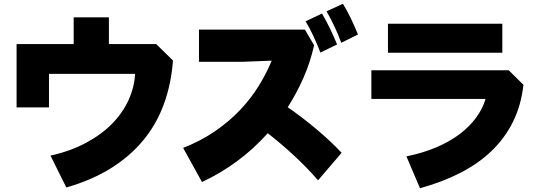

<svg xmlns="http://www.w3.org/2000/svg" viewBox="-20 -883 2860 1019"><path d="M558 -649H809L898 -562Q889 -439 850.5 -332.5Q812 -226 742 -140.5Q672 -55 570 9Q468 73 332 112L248 -57Q355 -81 437.5 -125.5Q520 -170 576 -227.5Q632 -285 662.5 -352.5Q693 -420 697 -491H240V-313H68V-649H371V-791H558Z M1800 -863Q1810 -847 1821 -826.5Q1832 -806 1842.5 -784.5Q1853 -763 1862.5 -741Q1872 -719 1880 -700L1791 -656Q1777 -696 1755 -742.5Q1733 -789 1713 -823ZM1689 -811Q1699 -794 1710 -773.5Q1721 -753 1731.5 -731.5Q1742 -710 1751.5 -688Q1761 -666 1769 -647L1680 -604Q1673 -624 1663.5 -646Q1654 -668 1644 -690Q1634 -712 1623 -732.5Q1612 -753 1602 -770ZM952 -98Q1046 -135 1121 -186.5Q1196 -238 1253.5 -298.5Q1311 -359 1352.5 -426Q1394 -493 1422 -561L1267 -555H1036V-726H1598L1647 -643Q1627 -553 1591 -471Q1555 -389 1507 -314Q1582 -262 1657.5 -199Q1733 -136 1793 -72L1668 74Q1611 8 1542 -56Q1473 -120 1401 -176Q1326 -92 1237.5 -27Q1149 38 1052 83Z M2646 -757V-603H2039V-757ZM1951 -358V-510H2680L2758 -433Q2746 -324 2702.5 -236.5Q2659 -149 2588.5 -81.5Q2518 -14 2422 35Q2326 84 2209 116L2137 -53Q2225 -71 2296.5 -101.5Q2368 -132 2420.5 -172Q2473 -212 2507.5 -259.5Q2542 -307 2557 -358Z"/></svg>

Font: OA Gothic ExtraBold
Style: Regular
Weight: 800
Designer: Choi Chi-young, Lee Jaesang, Lee Juhyun, Han Dohee
Foundry: DDUNGSANG CORP.
Version: Version 1.000;Build 20210203